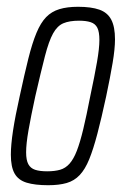

<svg xmlns="http://www.w3.org/2000/svg" viewBox="-20 -538 365 566"><path d="M122 8Q83 8 58.5 0.5Q34 -7 23 -26.5Q12 -46 12 -82Q12 -111 18.5 -153.5Q25 -196 38 -254Q52 -319 63.5 -365Q75 -411 87.5 -441Q100 -471 116 -487.5Q132 -504 155 -511Q178 -518 210 -518Q249 -518 273 -509.5Q297 -501 308 -480Q319 -459 319 -422Q319 -394 312 -352.5Q305 -311 293 -254Q279 -189 267 -143.5Q255 -98 243 -68.5Q231 -39 215 -22Q199 -5 176.5 1.5Q154 8 122 8ZM119 -33Q141 -33 157 -37.5Q173 -42 185 -55.5Q197 -69 206.5 -93.5Q216 -118 225.5 -157.5Q235 -197 246 -254Q259 -315 266 -355.5Q273 -396 273 -420Q273 -444 267 -456Q261 -468 247.5 -472.5Q234 -477 213 -477Q185 -477 167 -469.5Q149 -462 136.5 -439.5Q124 -417 112.5 -372.5Q101 -328 84 -254Q71 -194 64 -154Q57 -114 57 -89Q57 -66 63.5 -54Q70 -42 83.5 -37.5Q97 -33 119 -33Z"/></svg>

Font: Saira UltraCondensed Light
Style: Italic
Weight: 300
Width: 1
Italic angle: -12°
Designer: Hector Gatti with collaboration of the Omnibus-Type team
Foundry: Omnibus-Type
Version: Version 1.101